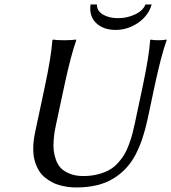

<svg xmlns="http://www.w3.org/2000/svg" viewBox="-20 -824 761 854"><path d="M654.8 -804.2Q639.6 -752.9 593.3 -721.9Q546.9 -690.9 495.1 -690.9Q439 -690.9 407.2 -721.9Q375.5 -752.9 382.8 -804.2H411.1Q410.6 -775.9 437.5 -759.5Q464.4 -743.2 505.9 -743.2Q544.9 -743.2 580.6 -759.8Q616.2 -776.4 627 -804.2ZM615.7 -444.8Q643.1 -574.7 647.9 -645L650.9 -647.9Q660.6 -645 685.1 -645Q694.8 -645 703.9 -645.8Q712.9 -646.5 716.8 -647.5L720.7 -647.9L721.2 -645Q697.8 -580.6 668.5 -444.8L636.7 -294.9Q626.5 -248 614 -210.2Q601.6 -172.4 583.3 -137Q564.9 -101.6 540.3 -75.4Q515.6 -49.3 484.1 -29.8Q452.6 -10.3 410.9 -0.2Q369.1 9.8 318.8 9.8Q300.8 9.8 283.4 7.6Q266.1 5.4 246.6 0.2Q227.1 -4.9 210.2 -14.2Q193.4 -23.4 177.7 -36.4Q162.1 -49.3 151.1 -68.6Q140.1 -87.9 133.8 -111.3Q127.4 -134.8 127.9 -166.7Q128.4 -198.7 136.2 -235.8L180.7 -444.8Q208 -574.2 212.9 -645L215.8 -647.9Q231.9 -645 266.1 -645Q281.7 -645 294.9 -645.8Q308.1 -646.5 313.5 -647.5L318.8 -647.9L319.3 -645Q295.9 -580.6 266.6 -444.8L229 -269Q225.6 -252.4 223.1 -239Q220.7 -225.6 218.8 -200.4Q216.8 -175.3 218.8 -156Q220.7 -136.7 228.5 -114Q236.3 -91.3 250.7 -76.4Q265.1 -61.5 290.5 -51.3Q315.9 -41 350.6 -41Q385.7 -41 415.3 -48.6Q444.8 -56.2 465.8 -67.9Q486.8 -79.6 504.4 -98.9Q522 -118.2 533 -136.7Q543.9 -155.3 553.7 -181.6Q563.5 -208 568.8 -228.5Q573.2 -245.6 580.1 -276.9Z"/></svg>

Font: Linux Biolinum G
Style: Italic
Weight: 400
Italic angle: -12°
Designer: Philipp H. Poll
Foundry: Philipp H. Poll
Version: Version 0.5.1